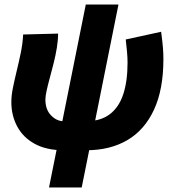

<svg xmlns="http://www.w3.org/2000/svg" viewBox="-20 -650 768 846"><path d="M196 176 358 -630H502L340 176ZM260 12Q185 12 133.5 -16Q82 -44 56 -92.5Q30 -141 30 -200Q30 -229 37 -263.5Q44 -298 53.5 -337Q63 -376 71.5 -417Q80 -458 82 -498L236 -502Q236 -473 230.5 -439.5Q225 -406 216.5 -372Q208 -338 199.5 -307Q191 -276 185.5 -251Q180 -226 180 -212Q180 -167 205 -141.5Q230 -116 260 -116ZM360 12V-116Q423 -116 463.5 -146.5Q504 -177 523 -234.5Q542 -292 542 -374Q542 -386 541.5 -396Q541 -406 539.5 -423.5Q538 -441 534 -476L690 -510Q696 -465 698 -439.5Q700 -414 700 -389Q700 -256 658.5 -166.5Q617 -77 541 -32.5Q465 12 360 12Z"/></svg>

Font: Source Sans 3 Black
Style: Italic
Weight: 900
Italic angle: -11°
Designer: Paul D. Hunt
Foundry: Adobe
Version: Version 3.052;hotconv 1.1.0;makeotfexe 2.6.0